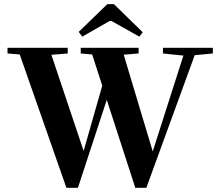

<svg xmlns="http://www.w3.org/2000/svg" viewBox="-20 -896 1075 936"><path d="M380.9 -717.3 363.8 -740.7 503.4 -876H535.2L675.8 -738.8L659.2 -717.3L523.9 -793.5H514.2ZM303.7 19.5 76.2 -630.4 16.6 -635.3V-663.1H310.1V-635.3L230.5 -628.9L387.7 -160.2L478.5 -478.5L429.2 -630.4L373.5 -635.3V-663.1H655.8V-635.3L583 -629.4L724.6 -157.7L874 -625L774.4 -635.3V-663.1H1017.6V-635.3L929.2 -627L693.4 19.5H639.6L500.5 -409.2L359.9 19.5Z"/></svg>

Font: Elstob 14pt
Style: Bold
Weight: 700
Designer: Peter S. Baker
Version: Version 1.015